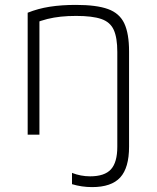

<svg xmlns="http://www.w3.org/2000/svg" viewBox="-20 -550 640 784"><path d="M356 214Q335 214 314.5 211Q294 208 274 202V156Q292 163 310.5 166.5Q329 170 348 170Q407 170 433 141.5Q459 113 459 49V-338Q459 -396 444.5 -428Q430 -460 393.5 -472.5Q357 -485 291 -485Q257 -485 228.5 -482Q200 -479 173.5 -472.5Q147 -466 118 -454L141 -486V0H93V-498Q135 -515 183 -522.5Q231 -530 290 -530Q374 -530 421 -513Q468 -496 487.5 -454.5Q507 -413 507 -340V49Q507 135 471 174.5Q435 214 356 214Z"/></svg>

Font: M PLUS Code Latin Expanded Light
Style: Regular
Weight: 300
Width: 7
Designer: Coji Morishita
Foundry: UNDERFOREST DESIGN
Version: Version 1.002; ttfautohint (v1.8.3)